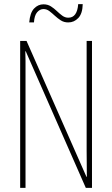

<svg xmlns="http://www.w3.org/2000/svg" viewBox="-20 -913 544 933"><path d="M427 0H397L105 -664H103Q104 -644 104 -617Q104 -590 104 -548V0H78V-714H109L400 -54H402Q402 -88 401.5 -123.5Q401 -159 401 -181V-714H427ZM122 -804Q126 -851 145.5 -871.5Q165 -892 191 -892Q212 -892 227.5 -882Q243 -872 256 -859.5Q269 -847 282.5 -837Q296 -827 312 -827Q355 -827 360 -893H382Q381 -847 360.5 -825.5Q340 -804 312 -804Q291 -804 275.5 -814Q260 -824 246.5 -836.5Q233 -849 220 -859Q207 -869 191 -869Q174 -869 160.5 -853.5Q147 -838 145 -804Z"/></svg>

Font: Noto Sans Sinhala UI ExtraCondensed Thin
Style: Regular
Weight: 100
Width: 2
Designer: Jelle Bosma - Monotype Design Team
Foundry: Monotype Imaging Inc.
Version: Version 2.006; ttfautohint (v1.8.4.7-5d5b)